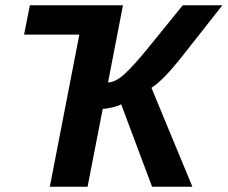

<svg xmlns="http://www.w3.org/2000/svg" viewBox="-20 -708 863 728"><path d="M93.3 -688H446.3L389.6 -395.5Q417 -395.5 451.7 -426.8Q486.3 -458 542.5 -527.3L672.9 -688H823.2L659.7 -480.5Q596.2 -401.9 554.2 -375L709.5 0H556.6L439.5 -312.5Q428.2 -306.2 406 -300.8Q383.8 -295.4 369.6 -295.4L312 0H168.9L280.8 -576.7H71.3Z"/></svg>

Font: Liberation Sans
Style: Bold Italic
Weight: 700
Italic angle: -12°
Designer: Steve Matteson
Foundry: Ascender Corporation
Version: Version 2.1.5